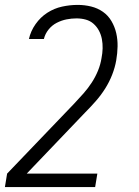

<svg xmlns="http://www.w3.org/2000/svg" viewBox="-46 -548 566 783"><path d="M342 215H-26L-17 160L257 -126Q276 -146 294.5 -167Q313 -188 328 -211Q343 -234 353.5 -259.5Q364 -285 368 -311Q372 -331 372.5 -350.5Q373 -370 369.5 -388.5Q366 -407 357.5 -423Q349 -439 335.5 -451Q322 -463 304 -468Q286 -473 266 -473Q246 -473 225.5 -469Q205 -465 185.5 -455Q166 -445 152 -427.5Q138 -410 133 -389H72Q79 -421 99 -449.5Q119 -478 147 -496Q175 -514 207 -521Q239 -528 271 -528Q299 -528 325.5 -521.5Q352 -515 373.5 -500Q395 -485 408.5 -462Q422 -439 428 -413Q434 -387 433.5 -359Q433 -331 428 -302Q423 -273 411.5 -243.5Q400 -214 383 -187Q366 -160 344.5 -135.5Q323 -111 300 -88L63 160H351Z"/></svg>

Font: Iosevka Light Oblique
Style: Regular
Weight: 300
Italic angle: -9°
Monospace: yes
Designer: Belleve Invis
Foundry: Belleve Invis
Version: Version 32.5.0; ttfautohint (v1.8.4)